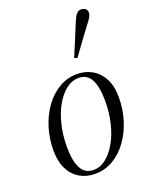

<svg xmlns="http://www.w3.org/2000/svg" viewBox="-142 -824 722 913"><g transform="rotate(-20 219.0 -367.0)"><path d="M179 12Q138 12 104 -7Q70 -26 50 -64.5Q30 -103 30 -160Q30 -220 47 -274.5Q64 -329 95 -372Q126 -415 168 -439.5Q210 -464 259 -464Q300 -464 334 -445Q368 -426 388.5 -388Q409 -350 409 -292Q409 -232 392 -177.5Q375 -123 344 -80Q313 -37 271 -12.5Q229 12 179 12ZM179 -8Q212 -8 241 -30.5Q270 -53 293 -92.5Q316 -132 329 -185Q342 -238 342 -298Q342 -369 322.5 -406.5Q303 -444 259 -444Q226 -444 197 -421.5Q168 -399 145 -359.5Q122 -320 109 -267Q96 -214 96 -154Q96 -83 116 -45.5Q136 -8 179 -8ZM273 -540Q290 -581 307 -621Q324 -661 340 -701Q345 -713 350.5 -723Q356 -733 363.5 -739.5Q371 -746 381 -746Q396 -746 404.5 -739Q413 -732 413 -719Q413 -709 405.5 -696Q398 -683 387 -670Q362 -636 337 -602.5Q312 -569 288 -535Z"/></g></svg>

Font: Source Serif 4 60pt
Style: Italic
Weight: 400
Italic angle: -12°
Version: Version 4.004;hotconv 1.0.116;makeotfexe 2.5.65601